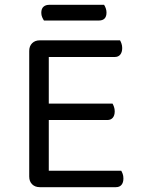

<svg xmlns="http://www.w3.org/2000/svg" viewBox="-20 -775 582 795"><path d="M145 0Q125 0 113 -12Q101 -24 101 -44V-564Q101 -584 113 -596Q125 -608 145 -608H477Q480 -603 483 -594.5Q486 -586 486 -576Q486 -559 478 -549Q470 -539 455 -539H182V-346H446Q449 -341 452 -332.5Q455 -324 455 -314Q455 -297 447 -287.5Q439 -278 424 -278H182V-68H482Q485 -63 488 -55Q491 -47 491 -36Q491 -19 483 -9.5Q475 0 460 0ZM162 -690Q158 -696 154.5 -704Q151 -712 151 -722Q151 -739 160 -747Q169 -755 183 -755H411Q415 -749 418 -740.5Q421 -732 421 -723Q421 -690 389 -690Z"/></svg>

Font: Baloo Thambi 2
Style: Regular
Weight: 400
Designer: Aadarsh Rajan and Ek Type
Foundry: Ek Type
Version: Version 1.640;hotconv 1.0.111;makeotfexe 2.5.65597; ttfautoh